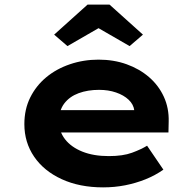

<svg xmlns="http://www.w3.org/2000/svg" viewBox="-20 -800 847 830"><path d="M425.9 10Q324 10 246.9 -25.4Q169.8 -60.7 127.5 -122.7Q85.3 -184.6 85.3 -263.3Q85.3 -327.2 110.5 -378.2Q135.8 -429.2 179.6 -465.7Q223.4 -502.2 282.2 -522.2Q341 -542.2 406 -542.2Q471.6 -542.2 527.2 -522.3Q582.7 -502.4 624.2 -466.7Q665.6 -431 688.2 -381.9Q710.8 -332.8 709.2 -274L708.2 -227.4H194.9L171.9 -323.8H577.8L560.6 -301.9V-322.4Q557.3 -348.9 536 -368.9Q514.8 -388.9 481.6 -400.2Q448.5 -411.6 408.3 -411.6Q359.1 -411.6 319.8 -397.1Q280.6 -382.6 257.7 -352.5Q234.9 -322.4 234.9 -275.5Q234.9 -231.8 261.3 -197.9Q287.7 -164 335.9 -144.6Q384.1 -125.2 450.4 -125.2Q511.2 -125.2 550.6 -139.7Q590 -154.2 615.8 -170.1L686.3 -66.6Q650.9 -41.7 608.8 -24.8Q566.7 -8 521 1Q475.3 10 425.9 10ZM271.6 -600.7 214.1 -650.3 358.4 -780H453.6L597.9 -650.3L540.3 -600.7L391 -686.9H421Z"/></svg>

Font: Lexend Mega
Style: Regular
Weight: 400
Designer: Bonnie Shaver-Troup, Thomas Jockin
Foundry: Lexend
Version: Version 1.007